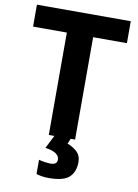

<svg xmlns="http://www.w3.org/2000/svg" viewBox="-102 -780 782 1086"><g transform="rotate(10 289.5 -237.0)"><path d="M365 0H214V-588H20V-714H559V-588H365ZM406 122Q406 178 373.5 209Q341 240 255 240Q233 240 215.5 237Q198 234 184 230V148Q198 152 218.5 155Q239 158 254 158Q268 158 278.5 151.5Q289 145 289 128Q289 110 271 96Q253 82 208 75L246 0H340L327 30Q357 40 381.5 62.5Q406 85 406 122Z"/></g></svg>

Font: Noto IKEA Latin
Style: Bold
Weight: 700
Designer: Monotype Design Team
Foundry: Monotype Imaging Inc.
Version: Version 1.0